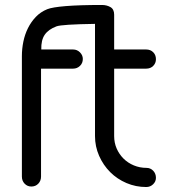

<svg xmlns="http://www.w3.org/2000/svg" viewBox="-20 -752 687 772"><path d="M68 -526Q68 -556 74 -585Q80 -614 92.5 -639Q105 -664 124 -684Q143 -704 170 -715Q190 -723 244.5 -727.5Q299 -732 390 -732Q409 -732 424 -723.5Q439 -715 439 -693V-553H568Q585 -553 596 -542Q607 -531 607 -514Q607 -498 596 -487Q585 -476 568 -476H439V-205Q439 -178 449 -155Q459 -132 476.5 -114.5Q494 -97 518 -87Q542 -77 569 -77Q585 -77 596 -65.5Q607 -54 607 -37Q607 -22 595.5 -11Q584 0 568 0Q526 0 488.5 -16Q451 -32 423 -60Q395 -88 378.5 -125.5Q362 -163 362 -205V-656Q228 -654 207 -646Q175 -634 160 -612.5Q145 -591 146 -553H274Q290 -553 301.5 -541.5Q313 -530 313 -515Q313 -498 301.5 -487Q290 -476 274 -476H145V-42Q145 -25 134 -13.5Q123 -2 106 -2Q90 -2 79 -13.5Q68 -25 68 -42Z"/></svg>

Font: VDS Compensated
Style: Light
Weight: 300
Designer: artmaker
Foundry: artmaker
Version: Version 1.000 2012 initial release